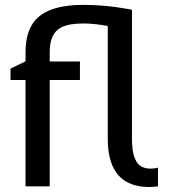

<svg xmlns="http://www.w3.org/2000/svg" viewBox="-20 -752 706 775"><path d="M415 -647Q359.4 -657.2 320.3 -657.2Q281.2 -657.2 255.9 -651.6Q230.5 -646 213.9 -632.8Q180.7 -606.4 180.7 -541.5V-503.9H302.7V-429.2H180.7V0H83V-429.2H22.5V-475.1L83 -504.4V-540Q83 -627.4 124.5 -672.9Q179.7 -732.4 315.9 -732.4Q402.8 -732.4 489.3 -716.8L512.2 -712.9V-711.9H512.7V-190.9Q512.7 -94.2 556.6 -77.1Q571.3 -71.3 587.9 -71.3Q604.5 -71.3 617.7 -75.2V0L599.6 2Q590.8 2.9 582.5 2.9Q488.8 2.9 447.3 -58.6Q415 -106.9 415 -190.4Z"/></svg>

Font: Inder
Style: Regular
Weight: 400
Designer: Irina Smirnova
Foundry: Irina Smirnova
Version: Version 1.001